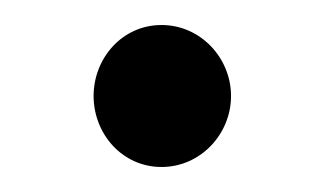

<svg xmlns="http://www.w3.org/2000/svg" viewBox="-20 -122 257 152"><path d="M54.1 -46C54.1 -16.1 76.7 10.2 107.9 10.2C138.7 10.2 162.9 -15.8 162.9 -46C162.9 -76.2 138.7 -102.2 107.9 -102.2C76.7 -102.2 54.1 -75.9 54.1 -46Z"/></svg>

Font: Hi.
Style: Black
Weight: 400
Designer: Mew Too, Robert Jablonski
Foundry: Cannot Into Space Fonts
Version: Version 1.996